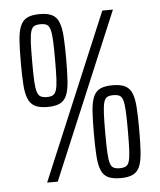

<svg xmlns="http://www.w3.org/2000/svg" viewBox="-51 -741 661 793"><g transform="rotate(-5 279.0 -344.0)"><path d="M113 0 402 -688H446L157 0ZM143 -311Q110 -311 91 -320.5Q72 -330 62.5 -352Q53 -374 50.5 -411Q48 -448 48 -503Q48 -558 50.5 -595Q53 -632 62.5 -654.5Q72 -677 91 -686.5Q110 -696 143 -696Q175 -696 194 -686.5Q213 -677 222 -654.5Q231 -632 233.5 -595Q236 -558 236 -503Q236 -448 233.5 -411Q231 -374 222 -352Q213 -330 194 -320.5Q175 -311 143 -311ZM143 -352Q159 -352 168 -357Q177 -362 182 -377Q187 -392 188.5 -422Q190 -452 190 -503Q190 -554 188.5 -584Q187 -614 182 -629.5Q177 -645 168 -649.5Q159 -654 143 -654Q127 -654 117.5 -649.5Q108 -645 103 -629.5Q98 -614 96.5 -584Q95 -554 95 -503Q95 -452 96.5 -422Q98 -392 103 -377Q108 -362 117.5 -357Q127 -352 143 -352ZM417 8Q384 8 365 -1.5Q346 -11 337 -33Q328 -55 325.5 -92Q323 -129 323 -184Q323 -240 325.5 -277Q328 -314 337 -336Q346 -358 365 -367.5Q384 -377 417 -377Q450 -377 469 -367.5Q488 -358 497 -336Q506 -314 508.5 -277Q511 -240 511 -184Q511 -129 508.5 -92Q506 -55 497 -33Q488 -11 469 -1.5Q450 8 417 8ZM417 -33Q433 -33 442.5 -38Q452 -43 456.5 -58Q461 -73 462.5 -103.5Q464 -134 464 -184Q464 -235 462.5 -265Q461 -295 456.5 -310.5Q452 -326 442.5 -331Q433 -336 417 -336Q401 -336 391.5 -331Q382 -326 377.5 -310.5Q373 -295 371.5 -265Q370 -235 370 -184Q370 -134 371.5 -103.5Q373 -73 377.5 -58Q382 -43 391.5 -38Q401 -33 417 -33Z"/></g></svg>

Font: Saira ExtraCondensed
Style: Regular
Weight: 400
Width: 2
Designer: Hector Gatti with collaboration of the Omnibus-Type team
Foundry: Omnibus-Type
Version: Version 1.101